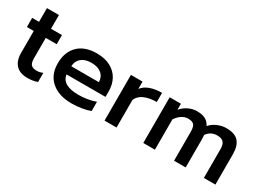

<svg xmlns="http://www.w3.org/2000/svg" viewBox="-35 -1178 2345 1746"><g transform="rotate(30 1138.0 -304.5)"><path d="M92 -153V-384H20V-480H92V-624H218V-480H333V-384H218V-169Q218 -123 235 -103.5Q252 -84 297 -84Q328 -84 358 -98V-2Q315 15 253 15Q174 15 133 -29Q92 -73 92 -153Z M428 -239Q428 -357 497 -426Q566 -495 694 -495Q778 -495 837.5 -463Q897 -431 927 -375.5Q957 -320 957 -249V-191H548Q561 -84 734 -84Q780 -84 828 -92Q876 -100 912 -114V-17Q878 -3 824.5 6Q771 15 718 15Q584 15 506 -52Q428 -119 428 -239ZM838 -277Q836 -334 797.5 -365Q759 -396 692 -396Q626 -396 588 -364Q550 -332 548 -277Z M1057 -480H1179V-403Q1208 -442 1261.5 -461Q1315 -480 1384 -480V-384Q1311 -384 1257.5 -361.5Q1204 -339 1183 -291V0H1057Z M1464 -480H1582V-417Q1614 -455 1657 -475Q1700 -495 1744 -495Q1800 -495 1834 -476.5Q1868 -458 1885 -421Q1917 -457 1962.5 -476Q2008 -495 2053 -495Q2143 -495 2182 -450Q2221 -405 2221 -318V0H2100V-301Q2100 -352 2079.5 -374Q2059 -396 2014 -396Q1982 -396 1955.5 -383.5Q1929 -371 1907 -341Q1909 -309 1909 -289V0H1787V-303Q1787 -355 1770 -375.5Q1753 -396 1708 -396Q1640 -396 1586 -319V0H1464Z"/></g></svg>

Font: Prompt Medium
Style: Regular
Weight: 500
Designer: Katatrad Team
Foundry: CadsonDemak
Version: Version 1.000